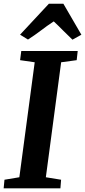

<svg xmlns="http://www.w3.org/2000/svg" viewBox="-24 -1019 461 1039"><path d="M-4.2 0 0.2 -46.4 80.7 -59.8 163.8 -682 84.7 -693.4 91.1 -743H396.5L391 -693.4L306.9 -682L224.1 -59.8L306.6 -46.4L302.9 0ZM84.6 -831.4 240.6 -998.9H318.9L416.4 -831.1L368.1 -804.3Q341.9 -828.9 317.5 -853.8Q293.1 -878.8 266.8 -903.2Q229.6 -878.8 197.4 -854Q165.1 -829.3 127.4 -804.9Z"/></svg>

Font: Merriweather Light
Style: Italic
Weight: 300
Italic angle: -7.8°
Designer: Eben Sorkin
Foundry: Eben Sorkin
Version: Version 2.101